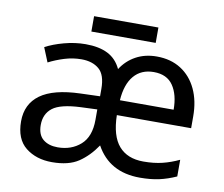

<svg xmlns="http://www.w3.org/2000/svg" viewBox="-76 -770 1017 873"><g transform="rotate(10 432.0 -333.5)"><path d="M603 -546Q668 -546 715 -516Q762 -486 787.5 -432Q813 -378 813 -306V-252H470Q472 -156 511.5 -110.5Q551 -65 625 -65Q674 -65 712.5 -74.5Q751 -84 789 -102V-25Q749 -7 710.5 1.5Q672 10 622 10Q481 10 419 -103Q384 -51 338.5 -20.5Q293 10 216 10Q143 10 94.5 -28.5Q46 -67 46 -149Q46 -229 106 -272.5Q166 -316 290 -320L380 -323V-357Q380 -422 349.5 -448Q319 -474 268 -474Q228 -474 189.5 -462Q151 -450 118 -433L91 -499Q126 -518 176 -531.5Q226 -545 275 -545Q337 -545 377.5 -524.5Q418 -504 439 -459Q465 -500 507 -523Q549 -546 603 -546ZM602 -474Q544 -474 510.5 -434.5Q477 -395 472 -321H720Q720 -390 691.5 -432Q663 -474 602 -474ZM378 -262 303 -259Q209 -255 173 -227Q137 -199 137 -148Q137 -103 162.5 -82Q188 -61 230 -61Q293 -61 335.5 -98.5Q378 -136 378 -214ZM587 -677V-606H290V-677Z"/></g></svg>

Font: BC Sans
Style: Regular
Weight: 400
Designer: Monotype Design Team
Province of B.C.
Foundry: Monotype Imaging Inc.
Version: Version 2.000;GOOG;noto-source:20170915:90ef993387c0